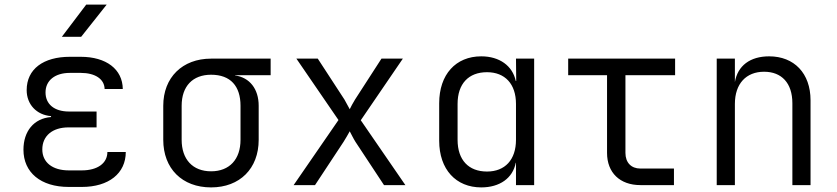

<svg xmlns="http://www.w3.org/2000/svg" viewBox="-20 -805 3640 835"><path d="M249 -645H333L444 -785H355ZM336 8C453 8 527 -51 527 -144H447C447 -95 404 -64 336 -64H279C208 -64 164 -99 164 -155C164 -214 208 -251 278 -251H400V-320H280C216 -320 178 -352 178 -403C178 -455 219 -488 284 -488H331C394 -488 434 -461 435 -418H514C513 -504 442 -558 331 -558H284C169 -558 96 -505 96 -413C96 -351 139 -305 202 -300V-296C127 -290 82 -234 82 -154C82 -55 157 8 279 8Z M898 10C1023 10 1105 -72 1105 -197V-345C1105 -418 1066 -468 1002 -477V-478H1157V-550H898C773 -550 690 -468 690 -345V-197C690 -72 772 10 898 10ZM898 -60C818 -60 770 -112 770 -197V-345C770 -430 818 -480 898 -480C983 -480 1026 -430 1026 -345V-197C1026 -112 978 -60 898 -60Z M1257 0H1350L1474 -188C1483 -202 1495 -223 1501 -234C1507 -223 1517 -202 1526 -188L1650 0H1743L1549 -282L1732 -550H1639L1524 -372C1515 -358 1506 -340 1501 -330C1496 -340 1486 -358 1478 -372L1362 -550H1269L1452 -283Z M2073 10C2153 10 2210 -30 2223 -97H2224V0H2303V-550H2224L2225 -453H2223C2209 -519 2152 -560 2073 -560C1962 -560 1890 -481 1890 -356V-193C1890 -68 1963 10 2073 10ZM2098 -59C2018 -59 1970 -109 1970 -197V-353C1970 -441 2018 -491 2098 -491C2176 -491 2224 -440 2224 -353V-197C2224 -110 2176 -59 2098 -59Z M2765 0H2911V-72H2765C2725 -72 2700 -98 2700 -140V-478H2916V-550H2451V-478H2620V-140C2620 -54 2676 0 2765 0Z M3097 0H3176V-353C3176 -441 3225 -493 3303 -493C3379 -493 3426 -444 3426 -356V0H3505V-369C3505 -486 3434 -560 3325 -560C3242 -560 3188 -519 3176 -448V-550H3097Z"/></svg>

Font: JetBrains Mono Light
Style: Regular
Weight: 336
Monospace: yes
Designer: Philipp Nurullin, Konstantin Bulenkov
Foundry: JetBrains
Version: Version 2.305